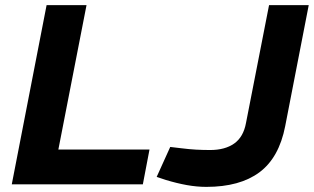

<svg xmlns="http://www.w3.org/2000/svg" viewBox="-20 -720 1226 750"><path d="M26 0 162 -700H318L208 -136H564L538 0ZM786 10Q749 10 710 3Q671 -4 628 -17L592 -29L645 -146L687 -141Q719 -137 745.5 -135.5Q772 -134 801 -134Q859 -134 895 -159.5Q931 -185 941 -240L1031 -700H1186L1094 -227Q1070 -104 993.5 -47Q917 10 786 10Z"/></svg>

Font: REM SemiBold
Style: Italic
Weight: 600
Italic angle: -11°
Designer: Octavio Pardo
Foundry: Ashler Design
Version: Version 1.005;gftools[0.9.28]